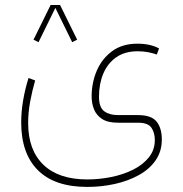

<svg xmlns="http://www.w3.org/2000/svg" viewBox="-20 -486 717 752"><path d="M282.2 -330.6 262.7 -320.8 196.8 -455.1 130.9 -320.8 111.3 -330.6 178.2 -466.3H215.3ZM321.8 246.1Q194.3 246.1 128.7 180.9Q63 115.7 63 -6.8Q63 -48.3 70.6 -92.8Q78.1 -137.2 91.8 -180.7L117.7 -170.9Q106 -130.4 98.1 -87.9Q90.3 -45.4 90.3 -3.9Q90.3 102.1 150.1 159.4Q210 216.8 321.8 216.8Q369.1 216.8 416 207.3Q462.9 197.8 501.5 178.5Q540 159.2 563.2 130.1Q586.4 101.1 586.4 62.5Q586.4 33.7 573 14.2Q559.6 -5.4 521 -5.4H441.9Q402.3 -5.4 379.9 -20Q357.4 -34.7 348.1 -58.1Q338.9 -81.5 338.9 -107.9Q338.9 -162.1 359.1 -209.2Q379.4 -256.3 419.2 -285.6Q459 -314.9 518.1 -314.9Q568.4 -314.9 603 -296.4L594.2 -272.5Q577.6 -278.3 559.1 -281.7Q540.5 -285.2 519 -285.2Q468.8 -285.2 435.1 -261.5Q401.4 -237.8 384.5 -197.5Q367.7 -157.2 367.7 -107.4Q367.7 -65.4 388.2 -50.3Q408.7 -35.2 441.9 -35.2H521Q572.8 -35.2 593.3 -9.8Q613.8 15.6 613.8 60.5Q613.8 106.9 589.6 141.8Q565.4 176.8 523.9 199.7Q482.4 222.7 430.2 234.4Q377.9 246.1 321.8 246.1Z"/></svg>

Font: Vazirmatn FD Thin
Style: Regular
Weight: 100
Designer: Saber Rastikerdar
Foundry: Saber Rastikerdar
Version: Version 33.003